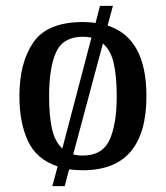

<svg xmlns="http://www.w3.org/2000/svg" viewBox="-20 -567 563 653"><path d="M478 -240Q478 12 262 12Q238 12 215 9L200 66H158L176 -1Q104 -25 75 -87.5Q46 -150 46 -240Q46 -354 93.5 -423Q141 -492 262 -492Q284 -492 305 -489L320 -547H364L346 -480Q478 -438 478 -240ZM192 -62 291 -439Q279 -442 262 -442Q195 -442 171 -390Q147 -338 147 -240Q147 -175 156.5 -130.5Q166 -86 192 -62ZM377 -240Q377 -306 367 -351Q357 -396 330 -419L229 -42Q242 -38 262 -38Q328 -38 352.5 -91Q377 -144 377 -240Z"/></svg>

Font: Arya
Style: Regular
Weight: 400
Designer: Eduardo Rodriguez Tunni, Modular Infotech
Foundry: Eduardo Rodriguez Tunni, Modular Infotech
Version: Version 1.002